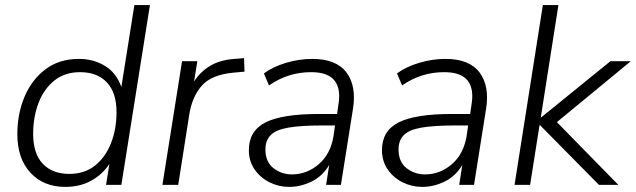

<svg xmlns="http://www.w3.org/2000/svg" viewBox="-20 -725 2494 753"><path d="M236 8Q151 8 99.5 -47.5Q48 -103 48 -199Q48 -278 76 -345Q104 -412 158 -453Q212 -494 290 -494Q346 -494 391 -467Q436 -440 456 -384L507 -705H568L456 0H396L409 -82Q381 -40 337 -16Q293 8 236 8ZM252 -43Q312 -43 353 -76Q394 -109 415.5 -164Q437 -219 437 -285Q437 -362 399 -402Q361 -442 294 -442Q234 -442 193 -409Q152 -376 131 -321Q110 -266 110 -200Q110 -123 147.5 -83Q185 -43 252 -43Z M617 0 694 -485H754L741 -405Q764 -442 803 -466Q842 -490 900 -494L937 -497L939 -444L895 -440Q809 -432 771 -388.5Q733 -345 722 -274L679 0Z M1114 8Q1073 8 1037 -10Q1001 -28 978.5 -60.5Q956 -93 956 -136Q956 -212 1021.5 -245Q1087 -278 1231 -278H1302L1307 -313Q1318 -376 1292 -409Q1266 -442 1200 -442Q1110 -442 1035 -390L1015 -437Q1050 -463 1101.5 -478.5Q1153 -494 1205 -494Q1299 -494 1339 -440.5Q1379 -387 1364 -296L1317 0H1259L1271 -78Q1245 -34 1202 -13Q1159 8 1114 8ZM1125 -41Q1183 -41 1229.5 -80.5Q1276 -120 1288 -191L1294 -233H1245Q1160 -233 1111 -224.5Q1062 -216 1041.5 -195Q1021 -174 1021 -139Q1021 -90 1052.5 -65.5Q1084 -41 1125 -41Z M1636 8Q1595 8 1559 -10Q1523 -28 1500.5 -60.5Q1478 -93 1478 -136Q1478 -212 1543.5 -245Q1609 -278 1753 -278H1824L1829 -313Q1840 -376 1814 -409Q1788 -442 1722 -442Q1632 -442 1557 -390L1537 -437Q1572 -463 1623.5 -478.5Q1675 -494 1727 -494Q1821 -494 1861 -440.5Q1901 -387 1886 -296L1839 0H1781L1793 -78Q1767 -34 1724 -13Q1681 8 1636 8ZM1647 -41Q1705 -41 1751.5 -80.5Q1798 -120 1810 -191L1816 -233H1767Q1682 -233 1633 -224.5Q1584 -216 1563.5 -195Q1543 -174 1543 -139Q1543 -90 1574.5 -65.5Q1606 -41 1647 -41Z M1998 0 2109 -705H2170L2101 -265H2103L2374 -485H2454L2164 -246L2405 0H2329L2098 -234H2096L2059 0Z"/></svg>

Font: Nunito Sans Light
Style: Italic
Weight: 300
Italic angle: -9°
Designer: Vernon Adams
Foundry: Vernon Adams
Version: Version 3.006; ttfautohint (v1.8.3)